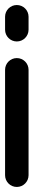

<svg xmlns="http://www.w3.org/2000/svg" viewBox="-20 -737 196 757"><path d="M46.3 -573.5C71.8 -573.5 92.6 -594.3 92.6 -619.8V-670.9C92.6 -696.5 71.9 -717.2 46.3 -717.2C20.7 -717.2 0 -696.5 0 -670.9V-619.8C0 -594.3 20.7 -573.5 46.3 -573.5ZM46.3 0.1C71.8 0.1 92.6 -20.6 92.6 -46.2V-461.7C92.6 -487.3 71.9 -508 46.3 -508C20.7 -508 0 -487.3 0 -461.7V-46.2C0 -20.6 20.7 0.1 46.3 0.1Z"/></svg>

Font: Cactron
Style: Regular
Weight: 400
Version: Version 1.0